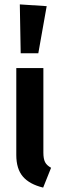

<svg xmlns="http://www.w3.org/2000/svg" viewBox="-20 -838 278 872"><path d="M177 -145Q177 -117 184.5 -102Q192 -87 212 -76L176 14Q114 -1 84 -36Q54 -71 54 -134V-529H177ZM192 -810 154 -596H74L70 -818Z"/></svg>

Font: Fira Sans Compressed Medium
Style: Regular
Weight: 500
Width: 1
Designer: bBox Type GmbH & Carrois Corporate GbR & Edenspiekermann AG
Foundry: bBox Type GmbH & Carrois Corporate GbR & Edenspiekermann AG
Version: Version 4.301